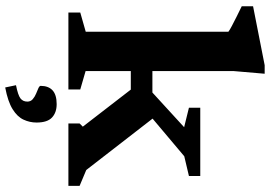

<svg xmlns="http://www.w3.org/2000/svg" viewBox="-166 -610 1013 720"><g transform="rotate(90 340.0 -249.5)"><path d="M357 -259 407 -338 617 -67 676.5 -42V0H442.5V-42L454.5 -54L315.5 -234H197V-315H326.5L456.5 -434L383.5 -452V-494.5H639.5V-452L565.5 -434.5ZM246 -64.5 315 -44.5V0H26.5V-44.5L98.5 -65V-600Q92 -605 76.8 -613Q61.5 -621 42 -630.8Q22.5 -640.5 3 -650V-692.5L224 -736H256L246 -619.5ZM299 196.5Q336.5 189 348.5 179.8Q360.5 170.5 360.5 154Q360.5 141.5 351.5 133.8Q342.5 126 330.8 121.2Q319 116.5 310.2 112.5Q301.5 108.5 301.5 104Q301.5 75 318.2 59.5Q335 44 370 44Q401.5 44 420.2 61.5Q439 79 439 119.5Q439 145 428.2 168.2Q417.5 191.5 389 209.2Q360.5 227 307.5 237Z"/></g></svg>

Font: Newsreader 9pt SemiBold
Style: Regular
Weight: 600
Designer: Hugues Gentile
Foundry: Production Type
Version: Version 1.003